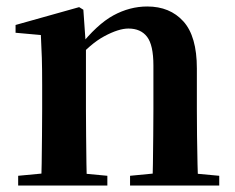

<svg xmlns="http://www.w3.org/2000/svg" viewBox="-20 -572 725 592"><path d="M36 0V-30L142 -40H205L311 -30V0ZM106 0Q108 -25 108.5 -67Q109 -109 109.5 -154.5Q110 -200 110 -235V-310Q110 -360 109 -393.5Q108 -427 106 -464L28 -471V-495L224 -550L237 -542L245 -428V-426V-235Q245 -200 245.5 -154.5Q246 -109 246.5 -67Q247 -25 248 0ZM381 0V-30L485 -40H548L656 -30V0ZM450 0Q451 -25 451.5 -66.5Q452 -108 452.5 -153.5Q453 -199 453 -235V-370Q453 -433 433.5 -458.5Q414 -484 376 -484Q346 -484 302 -460.5Q258 -437 212 -383L208 -426H223Q279 -497 329.5 -524.5Q380 -552 434 -552Q504 -552 545.5 -506Q587 -460 587 -361V-235Q587 -199 587.5 -153.5Q588 -108 589 -66.5Q590 -25 591 0Z"/></svg>

Font: Noto Serif JP ExtraLight
Style: Bold
Weight: 700
Version: Version 2.003-H1;hotconv 1.1.1;makeotfexe 2.6.0